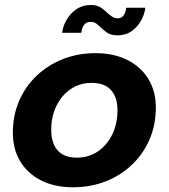

<svg xmlns="http://www.w3.org/2000/svg" viewBox="-20 -760 695 791"><path d="M281 11.5Q205 11.5 149.2 -16.8Q93.5 -45 63.2 -95.5Q33 -146 33 -213Q33 -285 59 -344.8Q85 -404.5 131.5 -448.5Q178 -492.5 239.8 -516.8Q301.5 -541 373 -541Q449.5 -541 505.5 -512.5Q561.5 -484 591.8 -433.8Q622 -383.5 622 -317.5Q622 -244.5 595.5 -184.2Q569 -124 522.2 -80Q475.5 -36 413.8 -12.2Q352 11.5 281 11.5ZM297 -110.5Q345.5 -110.5 383.2 -136.2Q421 -162 442.5 -206.2Q464 -250.5 464 -306Q464 -358.5 437.8 -388.5Q411.5 -418.5 358 -418.5Q308 -418.5 270.5 -392.5Q233 -366.5 212 -322.8Q191 -279 191 -225Q191 -171 217.2 -140.8Q243.5 -110.5 297 -110.5ZM578.5 -728Q576 -702.5 561.8 -676.2Q547.5 -650 523 -632.2Q498.5 -614.5 464 -614.5Q437.5 -614.5 422 -625Q406.5 -635.5 396.5 -645.5Q386.5 -655.5 376.8 -662.8Q367 -670 353 -670Q335.5 -670 326.2 -657.5Q317 -645 315 -625H236Q239 -651.5 254 -677.8Q269 -704 294.5 -721.8Q320 -739.5 355 -739.5Q379.5 -739.5 394.8 -729.2Q410 -719 420 -709Q430 -699 441.2 -691.8Q452.5 -684.5 465 -684.5Q480.5 -684.5 489 -696.2Q497.5 -708 500 -728Z"/></svg>

Font: Epilogue
Style: Bold Italic
Weight: 700
Italic angle: -12°
Designer: Tyler Finck
Foundry: Etcetera Type Co
Version: Version 2.111; ttfautohint (v1.8.3)